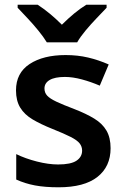

<svg xmlns="http://www.w3.org/2000/svg" viewBox="-20 -786 533 816"><path d="M450 -156Q450 -78 394 -34Q338 10 229 10Q171 10 128.5 2Q86 -6 49 -23V-131Q88 -112 137 -99.5Q186 -87 227 -87Q281 -87 305 -103Q329 -119 329 -146Q329 -163 318.5 -176.5Q308 -190 280.5 -204Q253 -218 203 -238Q153 -258 118.5 -278.5Q84 -299 66 -328.5Q48 -358 48 -402Q48 -476 106 -514Q164 -552 259 -552Q310 -552 354.5 -541.5Q399 -531 442 -512L404 -422Q367 -438 328 -448.5Q289 -459 256 -459Q213 -459 191 -446Q169 -433 169 -410Q169 -392 180.5 -379.5Q192 -367 219.5 -354Q247 -341 297 -322Q346 -303 380.5 -282Q415 -261 432.5 -231Q450 -201 450 -156ZM179 -606Q165 -629 143 -656Q121 -683 97 -708.5Q73 -734 55 -753V-766H140Q166 -749 191.5 -728Q217 -707 243 -681Q269 -707 295 -728.5Q321 -750 347 -766H433V-753Q415 -734 390.5 -708.5Q366 -683 343.5 -656Q321 -629 308 -606Z"/></svg>

Font: Noto Sans Meetei Mayek SemiBold
Style: Regular
Weight: 600
Designer: Monotype Design Team and Neelakash Kshetrimayum
Foundry: Monotype Imaging Inc.
Version: Version 2.002; ttfautohint (v1.8.4.7-5d5b)